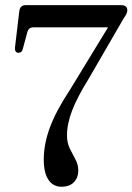

<svg xmlns="http://www.w3.org/2000/svg" viewBox="-20 -720 516 748"><path d="M285 -55.5Q285 -28.5 268.2 -10.5Q251.5 7.5 219.5 7.5Q187 7.5 168.8 -19.5Q150.5 -46.5 150.5 -98Q150.5 -159.5 174.8 -224.5Q199 -289.5 254 -372.5L401 -613.5H110Q91 -613.5 86 -593L69 -530Q65.5 -514 52 -514.5Q36.5 -514.5 38.5 -536L55 -675Q57.5 -700 80 -700H452.5Q476 -700 476 -679.5Q476 -667.5 461.5 -648L324.5 -411.5Q281 -341.5 261 -289.5Q241 -237.5 241 -192Q241 -163.5 252 -141.2Q263 -119 274 -98.8Q285 -78.5 285 -55.5Z"/></svg>

Font: Fraunces 144pt S050
Style: Regular
Weight: 400
Version: Version 1.000; ttfautohint (v1.8.3)